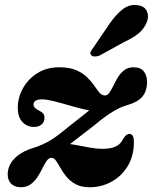

<svg xmlns="http://www.w3.org/2000/svg" viewBox="-20 -756 628 789"><path d="M239.9 -142.2Q250.5 -150.8 266.7 -163.2Q282.9 -175.7 307.7 -194.8Q332.6 -214 368.4 -241.6Q390.6 -260.5 409.4 -274.2Q428.2 -287.8 444.2 -297.5Q460.2 -307.2 475 -313.9Q489.9 -320.6 505.1 -324.7Q546.9 -336.8 565.5 -359.4Q584.2 -381.9 584.2 -420Q584.2 -446.5 570.7 -463Q557.2 -479.5 529 -479.5Q506.1 -479.5 490.7 -467.7Q475.4 -456 464.9 -438.9Q454.5 -421.8 446.2 -404.5Q437.9 -387.2 429.7 -375.5Q421.5 -363.7 410.9 -363.7Q398.4 -363.7 388.6 -375.5Q378.8 -387.2 366.9 -404.5Q355.1 -421.8 337.6 -438.9Q320.2 -456 292.8 -467.7Q265.4 -479.5 223.5 -479.5Q170.9 -479.5 132.7 -454.9Q94.4 -430.3 73.8 -392.4Q53.1 -354.4 53.1 -313.3Q53.1 -275 72 -254.7Q90.8 -234.4 120.2 -234.4Q139.6 -234.4 151.2 -244.7Q162.9 -254.9 162.9 -271.5Q162.9 -281.8 157.8 -288.9Q152.8 -295.9 139.2 -302.1Q126.5 -308.7 122.1 -314.6Q117.6 -320.4 117.6 -326.2Q117.6 -336.1 126.1 -341.9Q134.6 -347.7 151.9 -347.7Q170.2 -347.7 199.4 -340.6Q228.5 -333.4 261 -324Q293.4 -314.5 322.7 -307.4Q352 -300.2 370.6 -300.2L374.2 -325.4Q368.1 -319.5 352.7 -307.1Q337.4 -294.7 313.3 -275.8Q289.3 -256.9 257 -231.2Q237.9 -215.2 220.8 -202.3Q203.8 -189.5 187.1 -179.4Q170.5 -169.4 153.1 -161.7Q135.7 -154 116.2 -148Q78.6 -136.3 55.5 -118.7Q32.5 -101.1 22 -80.9Q11.6 -60.7 11.6 -40.4Q11.6 -14.3 26.5 -0.4Q41.4 13.4 66.2 13.4Q89.7 13.4 106.1 1.2Q122.6 -11 134.2 -28.9Q145.9 -46.9 154.7 -65Q163.6 -83.1 172.1 -95.3Q180.7 -107.5 191.3 -107.5Q201.8 -107.5 210.3 -95.2Q218.9 -83 228.8 -65.1Q238.7 -47.2 253.7 -29.1Q268.8 -11 291.7 1.3Q314.7 13.5 349.3 13.5Q396.2 13.5 437.6 -8.9Q479 -31.3 504.6 -73Q530.2 -114.7 530.2 -172.5Q530.2 -190.7 525.3 -198.2Q520.4 -205.7 512.1 -205.7Q504.8 -205.7 499.1 -201.3Q493.5 -197 485.6 -184.1Q476 -164.1 456 -154.2Q436.1 -144.4 399.9 -144.4Q377.1 -144.4 348.4 -149.6Q319.7 -154.9 292.7 -160.1Q265.7 -165.3 247.9 -165.3ZM430.5 -659.1Q457.1 -697 484.6 -718.2Q512.2 -739.4 544.9 -734.7Q574.3 -731.3 583.7 -709.7Q593.2 -688.1 583 -664.4Q572.3 -638.1 550.6 -619.7Q528.9 -601.3 491.7 -584.1L388.8 -527.5Q378.4 -523.6 368.6 -523.8Q358.8 -524.1 354.5 -529.7Q349.2 -536.5 353.1 -544.5Q357.1 -552.5 364 -561Z"/></svg>

Font: Fraunces
Style: Italic
Weight: 900
Italic angle: -16°
Version: Version 1.000;[0bf87f6ff]